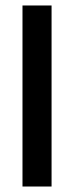

<svg xmlns="http://www.w3.org/2000/svg" viewBox="-20 -680 270 700"><path d="M62 0V-660H168V0Z"/></svg>

Font: Bricolage Grotesque Condensed Medium
Style: Regular
Weight: 500
Width: 3
Designer: Mathieu Triay
Foundry: Atelier Triay
Version: Version 1.000;gftools[0.9.30]